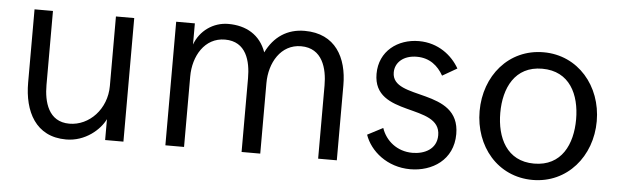

<svg xmlns="http://www.w3.org/2000/svg" viewBox="-39 -620 2434 755"><g transform="rotate(5 1177.5 -243.0)"><path d="M239.3 11.2C315.4 11.2 372.6 -40.5 392.6 -82.5V0H464.8V-487.8H392.6V-213.4C392.6 -122.1 325.2 -51.8 246.6 -51.8C163.6 -51.8 144 -129.4 144 -195.8V-487.8H71.3V-198.7C71.3 -85.4 118.7 11.2 239.3 11.2Z M630.4 0H704.1V-278.3C704.1 -358.4 747.6 -434.6 828.1 -434.6C912.1 -434.6 931.2 -358.4 931.2 -291V0H1004.9V-278.3C1004.9 -358.4 1048.3 -434.6 1128.4 -434.6C1212.9 -434.6 1233.4 -355.5 1233.4 -289.1V0H1307.1V-296.4C1307.1 -404.8 1258.8 -496.1 1137.2 -496.1C1068.8 -496.1 1016.6 -461.4 985.8 -397.9C961.9 -465.8 905.8 -497.1 835.9 -497.1C775.9 -497.1 724.1 -459.5 704.1 -404.3V-487.8H630.4Z M1597.7 9.8C1683.6 9.8 1766.1 -41 1766.1 -143.6C1766.1 -328.1 1500 -251 1500 -363.8C1500 -403.3 1532.7 -433.1 1585.4 -433.1C1636.7 -433.1 1669.4 -404.8 1690.4 -367.7L1748 -400.9C1719.7 -450.7 1664.6 -495.1 1588.4 -495.1C1504.9 -495.1 1433.1 -442.4 1433.1 -352.5C1433.1 -180.2 1695.8 -260.3 1695.8 -132.8C1695.8 -77.1 1647 -55.2 1600.6 -55.2C1539.6 -55.2 1494.6 -93.3 1478 -142.6L1417 -110.8C1438.5 -47.9 1505.9 9.8 1597.7 9.8Z M2080.6 9.8C2216.8 9.8 2312 -103 2312 -242.2C2312 -380.9 2216.8 -494.1 2080.6 -494.1C1942.4 -494.1 1849.6 -380.9 1849.6 -242.2C1849.6 -103 1942.4 9.8 2080.6 9.8ZM2080.6 -54.7C1972.7 -54.7 1931.2 -144.5 1931.2 -242.2C1931.2 -339.8 1972.7 -429.2 2080.6 -429.2C2189.5 -429.2 2230.5 -339.8 2230.5 -242.2C2230.5 -144.5 2189.5 -54.7 2080.6 -54.7Z"/></g></svg>

Font: HK Grotesk
Style: Regular
Weight: 400
Designer: Alfredo Marco Pradil and Stefan Peev
Foundry: Hanken Design Co.
Version: Version 1.045;PS 001.045;hotconv 1.0.88;makeotf.lib2.5.64775